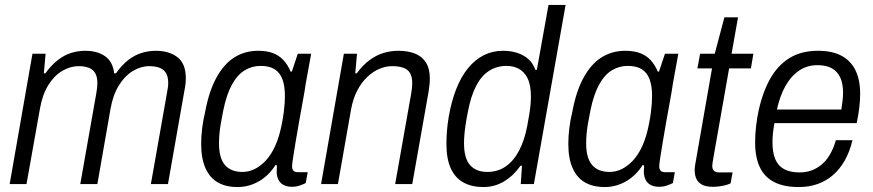

<svg xmlns="http://www.w3.org/2000/svg" viewBox="-20 -743 3523 775"><path d="M19 0 111 -526H164L157 -447H163Q188 -481 214 -501Q240 -521 267.5 -529.5Q295 -538 324 -538Q372 -538 403.5 -516.5Q435 -495 441 -447H448Q472 -481 498 -501Q524 -521 552 -529.5Q580 -538 609 -538Q663 -538 696.5 -512Q730 -486 730 -427Q730 -415 728.5 -402Q727 -389 724 -375L658 0H589L654 -368Q656 -379 657.5 -389Q659 -399 659 -408Q659 -434 649.5 -449Q640 -464 622.5 -470Q605 -476 582 -476Q549 -476 516.5 -456.5Q484 -437 460 -398.5Q436 -360 426 -303L373 0H304L369 -368Q371 -379 372 -389.5Q373 -400 373 -408Q373 -434 363.5 -449Q354 -464 337 -470Q320 -476 297 -476Q264 -476 231.5 -457Q199 -438 175 -399.5Q151 -361 141 -303L87 0Z M939 12Q892 12 859.5 -6.5Q827 -25 809.5 -64Q792 -103 792 -162Q792 -193 796 -225.5Q800 -258 808 -291Q823 -373 853 -428.5Q883 -484 925.5 -511Q968 -538 1022 -538Q1057 -538 1082 -528.5Q1107 -519 1124.5 -500Q1142 -481 1153 -454H1158L1182 -526H1236L1214 -405Q1210 -376 1202.5 -336Q1195 -296 1187.5 -253Q1180 -210 1173.5 -171.5Q1167 -133 1163 -106.5Q1159 -80 1159 -72Q1159 -60 1164.5 -54Q1170 -48 1183 -48H1222L1214 -4Q1204 1 1189.5 6Q1175 11 1158 11Q1132 11 1116 -2Q1100 -15 1097 -42Q1097 -49 1097 -57.5Q1097 -66 1098 -75L1092 -77Q1066 -35 1025.5 -11.5Q985 12 939 12ZM959 -49Q983 -49 1006.5 -60Q1030 -71 1052 -94Q1074 -117 1091 -154.5Q1108 -192 1118 -245Q1123 -271 1125.5 -290.5Q1128 -310 1129 -326Q1130 -342 1130 -356Q1130 -396 1120 -423Q1110 -450 1088.5 -463.5Q1067 -477 1032 -477Q997 -477 967.5 -459Q938 -441 916 -401Q894 -361 881 -296Q875 -266 871 -242.5Q867 -219 865.5 -200Q864 -181 864 -164Q864 -105 888 -77Q912 -49 959 -49Z M1276 0 1368 -526H1421L1414 -447H1420Q1445 -481 1472.5 -501Q1500 -521 1529 -529.5Q1558 -538 1588 -538Q1626 -538 1654.5 -527Q1683 -516 1699 -491Q1715 -466 1715 -426Q1715 -414 1713.5 -400.5Q1712 -387 1710 -373L1644 0H1575L1640 -367Q1642 -378 1643 -388.5Q1644 -399 1644 -407Q1644 -434 1634.5 -449Q1625 -464 1606.5 -470Q1588 -476 1563 -476Q1537 -476 1511 -465Q1485 -454 1462 -432Q1439 -410 1422 -377.5Q1405 -345 1397 -301L1344 0Z M1931 12Q1884 12 1850.5 -6.5Q1817 -25 1799.5 -63.5Q1782 -102 1782 -162Q1782 -186 1784 -213Q1786 -240 1791 -270Q1802 -334 1821.5 -383.5Q1841 -433 1869 -467.5Q1897 -502 1932.5 -520Q1968 -538 2010 -538Q2041 -538 2066.5 -530Q2092 -522 2111.5 -505.5Q2131 -489 2141 -461H2147L2194 -723H2263L2135 0H2082L2087 -74H2081Q2053 -34 2015 -11Q1977 12 1931 12ZM1947 -49Q1989 -49 2021 -71Q2053 -93 2075 -134.5Q2097 -176 2108 -234Q2113 -261 2116.5 -282Q2120 -303 2121.5 -320.5Q2123 -338 2123 -353Q2123 -401 2109 -428Q2095 -455 2073 -466Q2051 -477 2025 -477Q1985 -477 1954 -457Q1923 -437 1902 -396.5Q1881 -356 1869 -294Q1863 -264 1859.5 -240.5Q1856 -217 1854.5 -199Q1853 -181 1853 -165Q1853 -104 1877.5 -76.5Q1902 -49 1947 -49Z M2421 12Q2374 12 2341.5 -6.5Q2309 -25 2291.5 -64Q2274 -103 2274 -162Q2274 -193 2278 -225.5Q2282 -258 2290 -291Q2305 -373 2335 -428.5Q2365 -484 2407.5 -511Q2450 -538 2504 -538Q2539 -538 2564 -528.5Q2589 -519 2606.5 -500Q2624 -481 2635 -454H2640L2664 -526H2718L2696 -405Q2692 -376 2684.5 -336Q2677 -296 2669.5 -253Q2662 -210 2655.5 -171.5Q2649 -133 2645 -106.5Q2641 -80 2641 -72Q2641 -60 2646.5 -54Q2652 -48 2665 -48H2704L2696 -4Q2686 1 2671.5 6Q2657 11 2640 11Q2614 11 2598 -2Q2582 -15 2579 -42Q2579 -49 2579 -57.5Q2579 -66 2580 -75L2574 -77Q2548 -35 2507.5 -11.5Q2467 12 2421 12ZM2441 -49Q2465 -49 2488.5 -60Q2512 -71 2534 -94Q2556 -117 2573 -154.5Q2590 -192 2600 -245Q2605 -271 2607.5 -290.5Q2610 -310 2611 -326Q2612 -342 2612 -356Q2612 -396 2602 -423Q2592 -450 2570.5 -463.5Q2549 -477 2514 -477Q2479 -477 2449.5 -459Q2420 -441 2398 -401Q2376 -361 2363 -296Q2357 -266 2353 -242.5Q2349 -219 2347.5 -200Q2346 -181 2346 -164Q2346 -105 2370 -77Q2394 -49 2441 -49Z M2858 11Q2830 11 2814 2.5Q2798 -6 2791 -21Q2784 -36 2784 -57Q2784 -65 2785.5 -74.5Q2787 -84 2789 -95L2854 -467H2795L2806 -526H2865L2904 -673H2959L2933 -526H3021L3011 -467H2923L2859 -103Q2858 -96 2856.5 -87.5Q2855 -79 2855 -74Q2855 -60 2862 -53.5Q2869 -47 2885 -47H2937L2929 -3Q2919 2 2906.5 5Q2894 8 2881.5 9.5Q2869 11 2858 11Z M3204 12Q3145 12 3106 -7.5Q3067 -27 3047.5 -67Q3028 -107 3028 -168Q3028 -201 3032 -235Q3036 -269 3043 -301Q3059 -372 3089 -425.5Q3119 -479 3166.5 -508.5Q3214 -538 3282 -538Q3340 -538 3377.5 -517.5Q3415 -497 3433.5 -458.5Q3452 -420 3452 -364Q3452 -338 3448.5 -308.5Q3445 -279 3438 -246H3106Q3102 -225 3100 -205.5Q3098 -186 3098 -169Q3098 -126 3110 -99Q3122 -72 3146.5 -59.5Q3171 -47 3207 -47Q3232 -47 3254 -54.5Q3276 -62 3295.5 -78Q3315 -94 3329.5 -118.5Q3344 -143 3354 -177H3421Q3410 -131 3390 -95.5Q3370 -60 3342 -36Q3314 -12 3279.5 0Q3245 12 3204 12ZM3116 -301H3376Q3379 -320 3381 -337Q3383 -354 3383 -369Q3383 -406 3371.5 -430.5Q3360 -455 3337.5 -467.5Q3315 -480 3279 -480Q3238 -480 3205.5 -458Q3173 -436 3150.5 -396Q3128 -356 3116 -301Z"/></svg>

Font: Archivo SemiCondensed Light
Style: Italic
Weight: 300
Width: 4
Italic angle: -10°
Designer: Hector Gatti
Foundry: Omnibus-Type
Version: Version 2.001